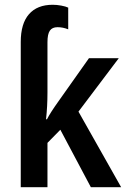

<svg xmlns="http://www.w3.org/2000/svg" viewBox="-20 -785 531 805"><path d="M266 -753V-662Q244 -671 221 -671Q199 -671 189 -656.5Q179 -642 179 -608V-397Q179 -339 173 -285H177Q190 -311 225 -360L353 -541H478L309 -317L488 0H361L233 -241L179 -186V0H67V-609Q67 -686 101.5 -725.5Q136 -765 201 -765Q218 -765 237 -761.5Q256 -758 266 -753Z"/></svg>

Font: Noto Sans Display Medium Narrow
Style: Regular
Weight: 500
Width: 4
Designer: Monotype Design team
Foundry: Monotype Imaging Inc.
Version: Version 1.000